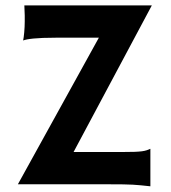

<svg xmlns="http://www.w3.org/2000/svg" viewBox="-20 -669 621 697"><path d="M44.9 0H373.5C462.9 0 470.2 1.5 525.9 7.3V-128.9C506.3 -120.1 496.6 -117.2 424.3 -117.2H247.1L531.2 -649.4H68.4C70.3 -612.8 69.8 -607.4 69.8 -590.8C69.8 -565.4 66.9 -535.6 64 -522C77.6 -527.3 109.4 -532.2 185.1 -532.2H338.9Z"/></svg>

Font: HammersmithOne
Style: Regular
Weight: 400
Designer: Nicole Fally
Foundry: Nicole Fally
Version: Version 1.003